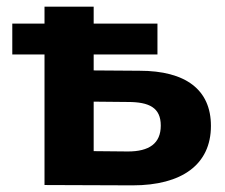

<svg xmlns="http://www.w3.org/2000/svg" viewBox="-20 -557 676 578"><path d="M262 -251 365 -250C429 -250 464 -233 464 -179C464 -125 429 -101 365 -101L262 -102ZM454 -486H262V-537H114V-486H17V-393H114V0L379 1C528 1 615 -62 615 -178C615 -287 539 -344 400 -344L262 -345V-393H454Z"/></svg>

Font: Montserrat-Alt1
Style: Bold
Weight: 700
Designer: Differentunic
Foundry: Differentunic
Version: Version 7.222